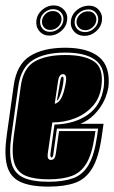

<svg xmlns="http://www.w3.org/2000/svg" viewBox="-27 -681 423 712"><path d="M153 11Q85 11 47.5 -7Q10 -25 -1 -67Q-12 -109 -2 -179L24 -365Q35 -442 84 -473Q133 -504 215 -504Q299 -504 341 -469Q383 -434 375 -357Q367 -315 345.5 -284Q324 -253 298 -236Q292 -232 286 -229Q280 -226 271 -222H357L350 -173Q339 -97 315 -57Q291 -17 251.5 -3Q212 11 153 11ZM153 -7Q208 -7 244 -20Q280 -33 301.5 -69.5Q323 -106 333 -176L337 -204H184L171 -111Q170 -97 164 -97Q159 -97 160 -111L175 -219Q249 -221 298.5 -255.5Q348 -290 358 -360Q365 -429 328 -457.5Q291 -486 215 -486Q140 -486 95.5 -458.5Q51 -431 41 -362L15 -176Q6 -112 16 -75Q26 -38 59.5 -22.5Q93 -7 153 -7ZM153 -16Q102 -16 70 -28.5Q38 -41 26.5 -75Q15 -109 24 -176L50 -361Q59 -428 101 -452.5Q143 -477 215 -477Q287 -477 322.5 -452.5Q358 -428 349 -361Q343 -316 316 -286.5Q289 -257 250 -242Q211 -227 167 -227L150 -111Q147 -88 162 -88Q177 -88 180 -111L192 -195H327L324 -176Q314 -109 293.5 -75Q273 -41 239 -28.5Q205 -16 153 -16ZM176 -296Q191 -300 199.5 -316Q208 -332 212 -351Q220 -383 218 -394.5Q216 -406 206 -406Q192 -406 188 -379ZM184 -308 196 -378Q198 -390 200 -393.5Q202 -397 205 -397Q213 -397 204 -354Q200 -338 194.5 -324Q189 -310 184 -308ZM156 -549Q133 -549 119 -565.5Q105 -582 108 -606Q111 -629 130 -645Q149 -661 172 -661Q195 -661 210 -645Q225 -629 222 -606Q219 -582 199.5 -565.5Q180 -549 156 -549ZM287 -548Q262 -548 247.5 -564.5Q233 -581 236 -604Q239 -628 258.5 -644Q278 -660 303 -660Q326 -660 340 -643.5Q354 -627 351 -604Q348 -581 329 -564.5Q310 -548 287 -548ZM158 -563Q177 -563 191.5 -575.5Q206 -588 208 -606Q210 -623 199 -635Q188 -647 170 -647Q153 -647 138.5 -635Q124 -623 122 -606Q120 -588 130 -575.5Q140 -563 158 -563ZM289 -562Q306 -562 320.5 -574.5Q335 -587 337 -604Q339 -621 328.5 -633.5Q318 -646 301 -646Q282 -646 267 -634Q252 -622 250 -604Q248 -586 259 -574Q270 -562 289 -562ZM159 -570Q144 -570 135.5 -580.5Q127 -591 129 -606Q131 -619 142 -629.5Q153 -640 169 -640Q185 -640 194 -629.5Q203 -619 201 -606Q199 -591 187 -580.5Q175 -570 159 -570ZM290 -569Q274 -569 264.5 -579.5Q255 -590 257 -604Q259 -618 271 -628.5Q283 -639 300 -639Q315 -639 323.5 -628.5Q332 -618 330 -604Q328 -590 316 -579.5Q304 -569 290 -569Z"/></svg>

Font: Alumni Sans Collegiate One
Style: Italic
Weight: 400
Italic angle: -8°
Designer: Robert E. Leuschke
Foundry: Robert E. Leuschke
Version: Version 1.100